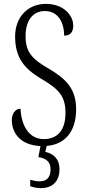

<svg xmlns="http://www.w3.org/2000/svg" viewBox="-20 -744 451 991"><path d="M191 227C250 227 287 193 287 129C287 75 254 48 214 40L221 9C315 2 373 -65 373 -180C373 -289 317 -339 231 -390C144 -440 112 -476 112 -558C112 -634 146 -687 212 -687C278 -687 311 -631 311 -560C340 -560 358 -575 358 -612C358 -665 308 -724 217 -724C122 -724 58 -654 58 -556C58 -443 108 -389 190 -339C278 -287 318 -253 318 -161C318 -74 278 -26 206 -26C130 -26 90 -95 86 -183C58 -183 41 -155 41 -125C41 -56 86 5 189 10L178 67C217 73 241 90 241 130C241 174 219 192 184 192C171 192 154 189 136 184V217C154 224 175 227 191 227Z"/></svg>

Font: Noto Serif Armenian ExtraCondensed Light
Style: Regular
Weight: 300
Width: 2
Designer: Monotype Design Team
Foundry: Monotype Imaging Inc.
Version: Version 2.008